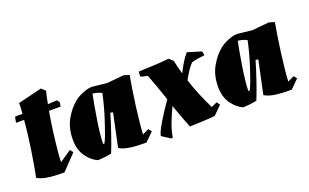

<svg xmlns="http://www.w3.org/2000/svg" viewBox="-74 -940 2148 1334"><g transform="rotate(-20 999.5 -273.5)"><path d="M230 12Q202 12 166 10.5Q130 9 94.5 2.5Q59 -4 32 -20Q39 -54 47.5 -102Q56 -150 64.5 -206Q73 -262 80 -319Q87 -376 91 -427H32Q34 -440 36 -452Q38 -464 41 -470Q52 -470 65.5 -470Q79 -470 95 -470Q99 -518 99 -549L275 -592L304 -566Q299 -545 293.5 -521.5Q288 -498 284 -473Q304 -474 321 -475Q338 -476 351 -477L366 -458L361 -427H275Q262 -353 252.5 -279Q243 -205 237.5 -147.5Q232 -90 232 -63L319 -122L336 -99Z M479 12Q433 -7 397.5 -56.5Q362 -106 362 -181Q362 -265 396.5 -327.5Q431 -390 480 -430Q494 -442 517 -454Q540 -466 565.5 -474Q591 -482 612 -482Q639 -479 666.5 -476Q694 -473 721 -470L846 -482L887 -470Q879 -427 870.5 -371.5Q862 -316 854 -256.5Q846 -197 840.5 -143Q835 -89 833 -49L881 -72L898 -49L836 12Q808 12 772 10.5Q736 9 700.5 2.5Q665 -4 638 -20L690 -265L671 -269Q663 -241 651.5 -204.5Q640 -168 627 -130Q614 -92 601.5 -58Q589 -24 579 0Q530 10 479 12ZM560 -82Q572 -105 586.5 -144.5Q601 -184 616.5 -232Q632 -280 645 -328.5Q658 -377 666 -417Q651 -425 634 -429.5Q617 -434 600 -436Q593 -402 584.5 -354.5Q576 -307 568 -256Q560 -205 555 -160Q550 -115 550 -88V-82Z M1009 45 946 4Q946 -8 958 -33Q970 -58 989 -90Q1008 -122 1030.5 -156Q1053 -190 1075 -221Q1074 -224 1073 -227Q1057 -275 1039 -325.5Q1021 -376 1004 -420L954 -432Q951 -452 954 -470Q1005 -472 1063.5 -474.5Q1122 -477 1180 -483L1209 -456Q1219 -406 1234 -355Q1252 -391 1272 -424.5Q1292 -458 1314 -482L1416 -451Q1418 -446 1419.5 -437Q1421 -428 1421 -420Q1408 -419 1384 -416Q1360 -413 1325 -404Q1304 -382 1286 -354.5Q1268 -327 1252 -297Q1272 -234 1296.5 -176Q1321 -118 1347 -65L1390 -84L1407 -61L1345 0Q1340 1 1315 3Q1290 5 1258 6.5Q1226 8 1197.5 9Q1169 10 1158 10Q1142 -30 1125.5 -74.5Q1109 -119 1093 -165Q1064 -105 1045 -53Q1026 -1 1020 41Z M1553 12Q1507 -7 1471.5 -56.5Q1436 -106 1436 -181Q1436 -265 1470.5 -327.5Q1505 -390 1554 -430Q1568 -442 1591 -454Q1614 -466 1639.5 -474Q1665 -482 1686 -482Q1713 -479 1740.5 -476Q1768 -473 1795 -470L1920 -482L1961 -470Q1953 -427 1944.5 -371.5Q1936 -316 1928 -256.5Q1920 -197 1914.5 -143Q1909 -89 1907 -49L1955 -72L1972 -49L1910 12Q1882 12 1846 10.5Q1810 9 1774.5 2.5Q1739 -4 1712 -20L1764 -265L1745 -269Q1737 -241 1725.5 -204.5Q1714 -168 1701 -130Q1688 -92 1675.5 -58Q1663 -24 1653 0Q1604 10 1553 12ZM1634 -82Q1646 -105 1660.5 -144.5Q1675 -184 1690.5 -232Q1706 -280 1719 -328.5Q1732 -377 1740 -417Q1725 -425 1708 -429.5Q1691 -434 1674 -436Q1667 -402 1658.5 -354.5Q1650 -307 1642 -256Q1634 -205 1629 -160Q1624 -115 1624 -88V-82Z"/></g></svg>

Font: Labrada Black
Style: Italic
Weight: 900
Italic angle: -7°
Designer: Mercedes Jáuregui
Foundry: Omnibus-Type Team
Version: Version 1.000; ttfautohint (v1.8.4.7-5d5b)